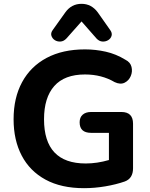

<svg xmlns="http://www.w3.org/2000/svg" viewBox="-20 -973 781 1003"><path d="M327 -772Q313 -757 296 -756Q279 -755 266 -763.5Q253 -772 248.5 -786.5Q244 -801 256 -817L321 -908Q353 -953 406 -953Q458 -953 491 -908L555 -817Q567 -801 563 -786.5Q559 -772 545.5 -763.5Q532 -755 515 -756Q498 -757 484 -772L406 -861ZM419 10Q300 10 218 -34.5Q136 -79 93.5 -160Q51 -241 51 -350Q51 -462 95.5 -544Q140 -626 223.5 -670.5Q307 -715 424 -715Q479 -715 532.5 -703Q586 -691 635 -661Q661 -648 667 -623.5Q673 -599 663 -575.5Q653 -552 631 -541Q609 -530 579 -544Q511 -584 424 -584Q317 -584 263.5 -523.5Q210 -463 210 -350Q210 -119 428 -119Q487 -119 549 -137V-279H456Q396 -279 396 -334Q396 -360 412 -374Q428 -388 456 -388H614Q675 -388 675 -327V-94Q675 -41 632 -25Q586 -9 530 0.5Q474 10 419 10Z"/></svg>

Font: Chiron GoRound TC
Style: Bold
Weight: 700
Designer: Ryoko NISHIZUKA 西塚涼子 (kana, bopomofo & ideographs); Paul D. Hunt (Latin, Greek & Cyrillic); Sandoll Communications 산돌커뮤니
Foundry: Adobe
Version: Version 1.000;hotconv 1.1.1;makeotfexe 2.6.0